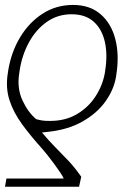

<svg xmlns="http://www.w3.org/2000/svg" viewBox="-34 -558 487 762"><path d="M279.8 183.2H-14.2L-8.5 150.6H218.8Q216.3 143.5 205.6 127.5Q195 111.5 181.3 92.9Q167.6 74.2 154.8 58.1Q142 41.9 134.9 34.1Q88.4 -17.4 53.8 -64.6Q19.2 -111.9 3.4 -161.2Q-12.4 -210.6 -2.8 -268.5L-1.4 -278.4Q10.7 -351.9 46.3 -410.9Q82 -469.8 135.7 -504.1Q189.3 -538.4 255.7 -538.4Q322.8 -538.4 365.2 -501.6Q407.7 -464.8 423.8 -402.2Q440 -339.5 427.6 -261.4L426.1 -251.4Q417.6 -201.7 384.2 -155Q350.9 -108.3 292.6 -75.3Q234.4 -42.3 150.6 -34.1Q134.2 -32.3 135.3 -32.3Q136 -32.3 132.1 -32.7Q160.5 1.4 186.6 27.5Q212.7 53.6 237.9 80.4Q263.1 107.2 288.4 143.5ZM382.1 -268.5 383.5 -278.4Q393.5 -341.6 382.1 -392Q370.7 -442.5 337.9 -471.9Q305 -501.4 250 -501.4Q194.6 -501.4 151.5 -470.9Q108.3 -440.3 80.8 -389.7Q53.3 -339.1 44 -278.4L42.6 -268.5Q32.7 -208.5 54.9 -160.3Q77.1 -112.2 109.4 -85.2Q121.4 -81.7 133.9 -79.7Q146.3 -77.8 164.8 -78.1Q226.2 -78.1 271.8 -105.3Q317.5 -132.5 345.5 -176.1Q373.6 -219.8 382.1 -268.5Z"/></svg>

Font: Inter UI Thin
Style: Italic
Weight: 100
Italic angle: -9.39999°
Designer: Rasmus Andersson
Foundry: rsms
Version: 3.2;8d6f07862